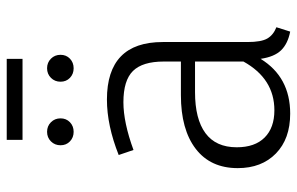

<svg xmlns="http://www.w3.org/2000/svg" viewBox="-176 -696 883 571"><g transform="rotate(-90 265.5 -410.5)"><path d="M470 -30 457 11Q421 4 401.5 -16Q382 -36 376 -77Q322 11 213 11Q138 11 94.5 -31.5Q51 -74 51 -145Q51 -226 108.5 -270Q166 -314 268 -314H368V-365Q368 -428 340 -456.5Q312 -485 247 -485Q187 -485 105 -455L90 -499Q178 -534 255 -534Q426 -534 426 -368V-116Q426 -75 436.5 -57Q447 -39 470 -30ZM368 -128V-272H277Q197 -272 155 -241Q113 -210 113 -148Q113 -94 142 -65Q171 -36 223 -36Q317 -36 368 -128ZM199 -672Q199 -655 187.5 -644Q176 -633 159 -633Q142 -633 130.5 -644Q119 -655 119 -672Q119 -689 130.5 -700.5Q142 -712 159 -712Q176 -712 187.5 -700.5Q199 -689 199 -672ZM388 -672Q388 -655 376.5 -644Q365 -633 348 -633Q331 -633 319.5 -644Q308 -655 308 -672Q308 -689 319.5 -700.5Q331 -712 348 -712Q365 -712 376.5 -700.5Q388 -689 388 -672ZM135 -785V-832H376V-785Z"/></g></svg>

Font: Fira Sans Light
Style: Regular
Weight: 300
Designer: bBox Type GmbH & Carrois Corporate GbR & Edenspiekermann AG
Foundry: bBox Type GmbH & Carrois Corporate GbR & Edenspiekermann AG
Version: Version 4.301